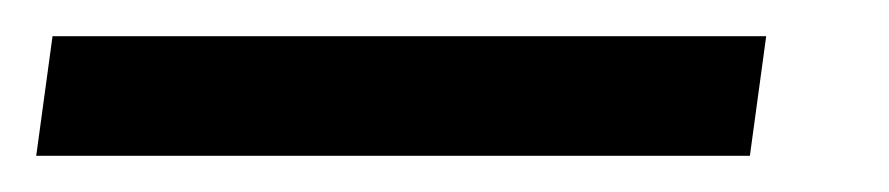

<svg xmlns="http://www.w3.org/2000/svg" viewBox="-62 58 491 106"><path d="M-33 78H361L352 144H-42Z"/></svg>

Font: Aleo Medium
Style: Italic
Weight: 500
Italic angle: -7°
Designer: Alessio Laiso
Foundry: Alessio Laiso
Version: Version 2.001;gftools[0.9.29]